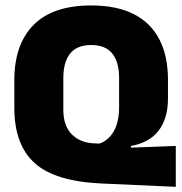

<svg xmlns="http://www.w3.org/2000/svg" viewBox="-20 -674 687 723"><path d="M642 29.5 362.5 17Q186.5 9 110.2 -60.2Q34 -129.5 34 -267.5V-372.5Q34 -507 106.5 -580.2Q179 -653.5 323.5 -653.5Q419.5 -653.5 483.8 -620.8Q548 -588 580.2 -525.5Q612.5 -463 612.5 -373.5V-303.5Q612.5 -264 603 -233Q593.5 -202 575.5 -179.8Q557.5 -157.5 531.5 -143.8Q505.5 -130 473 -124.5V-118L642 -124.5ZM337 -134 355.5 -133.5Q372 -139.5 385.2 -151Q398.5 -162.5 408.2 -179.2Q418 -196 423.2 -218.8Q428.5 -241.5 428.5 -270V-380.5Q428.5 -440.5 402.8 -472.5Q377 -504.5 323.5 -504.5Q270 -504.5 244.2 -472.5Q218.5 -440.5 218.5 -380.5V-260Q218.5 -199.5 251 -167.5Q283.5 -135.5 337 -134Z"/></svg>

Font: Anek Bangla Medium ExtraBold
Style: Regular
Weight: 800
Version: Version 1.003